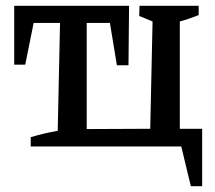

<svg xmlns="http://www.w3.org/2000/svg" viewBox="-20 -505 743 662"><path d="M600 -61H677V137H638L605 0H86V-32Q109 -39 132.5 -44.5Q156 -50 179 -54L187 -426H96L67 -282H29V-485H425L423 -280H383L359 -426H279V-60L498 -61L506 -431L460 -450L461 -485H665V-453Q650 -447 634 -441.5Q618 -436 600 -431Z"/></svg>

Font: Piazzolla Medium
Style: Regular
Weight: 500
Designer: Juan Pablo del Peral
Foundry: Huerta Tipografica
Version: Version 1.330